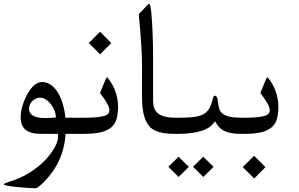

<svg xmlns="http://www.w3.org/2000/svg" viewBox="-45 -752 1570 1008"><path d="M248.5 -135.3Q248.5 -152.3 241.2 -170.9Q233.9 -189.5 222.4 -204.6Q210.9 -219.7 195.8 -229.5Q180.7 -239.3 164.6 -239.3Q153.8 -239.3 143.6 -234.4Q133.3 -229.5 125 -221.4Q116.7 -213.4 112.1 -202.9Q107.4 -192.4 107.4 -181.6Q107.4 -132.3 191.9 -132.3Q214.4 -132.3 248.5 -135.3ZM299.3 -49.3Q290 99.1 185.1 203.6Q152.3 236.3 143.6 236.3Q135.7 236.3 120.1 235.6Q104.5 234.9 85.7 233.4Q66.9 231.9 47.4 230.2Q27.8 228.5 11.7 226.1Q-4.4 223.6 -14.6 221.2Q-24.9 218.8 -24.9 215.8Q-24.9 210.9 3.4 202.1Q48.3 189 89.1 166.7Q129.9 144.5 168.5 111.3Q186 96.2 202.6 77.1Q219.2 58.1 231.9 38.8Q244.6 19.5 252 1.5Q259.3 -16.6 259.3 -30.3V-49.3H168.5Q63.5 -49.3 63.5 -134.8Q63.5 -189 94.7 -250.5Q131.3 -321.3 176.8 -321.3Q200.2 -321.3 220.7 -307.4Q241.2 -293.5 257.1 -268.8Q272.9 -244.1 283.7 -209.5Q294.4 -174.8 298.3 -133.8H391.1Q395 -133.8 397.7 -130.1Q400.4 -126.5 402.1 -120.6Q403.8 -114.7 404.8 -107.2Q405.8 -99.6 405.8 -91.3Q405.8 -83.5 404.8 -76.2Q403.8 -68.8 402.1 -63Q400.4 -57.1 397.7 -53.2Q395 -49.3 391.1 -49.3Z M539.1 -525.9 480.5 -466.8 420.9 -526.4 480.5 -585.4ZM574.7 -193.8Q574.7 -157.7 567.9 -130.6Q561 -103.5 541.5 -85.4Q522 -67.4 487.1 -58.3Q452.1 -49.3 395.5 -49.3H380.9Q377 -49.3 374.3 -53.2Q371.6 -57.1 369.9 -63Q368.2 -68.8 366.9 -76.2Q365.7 -83.5 365.7 -91.3Q365.7 -99.6 366.9 -107.2Q368.2 -114.7 369.9 -120.6Q371.6 -126.5 374.3 -130.1Q377 -133.8 380.9 -133.8H385.7Q430.2 -133.8 458.5 -136.2Q486.8 -138.7 502.4 -143.6Q518.1 -148.4 523.7 -155.8Q529.3 -163.1 529.3 -173.3Q529.3 -200.7 480 -263.7L509.3 -335Q513.7 -345.7 517.1 -345.7Q518.1 -345.7 521.2 -342.5Q524.4 -339.4 528.8 -333Q552.2 -299.3 563.2 -264.6Q574.2 -230 574.7 -193.8Z M871.6 -49.3Q836.9 -49.3 812 -53.7Q787.1 -58.1 769.5 -66.4Q752 -74.7 740.7 -87.2Q729.5 -99.6 721.7 -116.2Q710.4 -139.6 705.3 -173.6Q700.2 -207.5 700.2 -255.4L700.7 -394.5Q701.2 -445.3 696.8 -514.9Q692.4 -584.5 683.6 -677.7L728.5 -725.1Q734.4 -731.9 738.3 -731.9Q741.7 -731.9 744.6 -718.3Q747.6 -704.6 749.8 -681.6Q752 -658.7 753.7 -628.4Q755.4 -598.1 756.6 -565.4Q757.8 -532.7 758.3 -499.5Q758.8 -466.3 758.8 -436.5V-224.1Q758.8 -201.2 764.6 -184.6Q770.5 -168 784.7 -156.5Q798.8 -145 822.5 -139.4Q846.2 -133.8 881.3 -133.8H886.2Q890.1 -133.8 892.8 -130.1Q895.5 -126.5 897.2 -120.6Q898.9 -114.7 899.9 -107.2Q900.9 -99.6 900.9 -91.3Q900.9 -83.5 899.9 -76.2Q898.9 -68.8 897.2 -63Q895.5 -57.1 892.8 -53.2Q890.1 -49.3 886.2 -49.3Z M838.9 123.5 892.6 70.8 946.3 124 892.6 177.2ZM968.3 123.5 1022 70.8 1076.2 124 1022.5 177.2ZM1217.8 -49.3Q1187.5 -49.3 1166.3 -53.7Q1145 -58.1 1129.6 -66.2Q1114.3 -74.2 1103.5 -86.9Q1092.8 -99.6 1083.5 -115.7Q1064.9 -82.5 1015.9 -65.9Q966.8 -49.3 891.1 -49.3H876.5Q872.6 -49.3 869.9 -53.2Q867.2 -57.1 865.5 -63Q863.8 -68.8 862.5 -76.2Q861.3 -83.5 861.3 -91.3Q861.3 -99.6 862.5 -107.2Q863.8 -114.7 865.5 -120.6Q867.2 -126.5 869.9 -130.1Q872.6 -133.8 876.5 -133.8H881.3Q927.7 -133.8 960 -136.5Q992.2 -139.2 1013.4 -147.9Q1034.7 -156.7 1047.4 -173.1Q1060.1 -189.5 1067.4 -216.3Q1071.8 -232.4 1074.5 -241Q1077.1 -249.5 1083.5 -249.5Q1096.2 -249.5 1099.6 -215.3Q1101.6 -194.8 1106.7 -179.4Q1111.8 -164.1 1125.2 -154.1Q1138.7 -144 1162.8 -138.9Q1187 -133.8 1227.5 -133.8H1232.4Q1236.8 -133.8 1239.5 -130.1Q1242.2 -126.5 1243.9 -120.6Q1245.6 -114.7 1246.6 -107.2Q1247.6 -99.6 1247.6 -91.3Q1247.6 -83.5 1246.6 -76.2Q1245.6 -68.8 1243.9 -63Q1242.2 -57.1 1239.5 -53.2Q1236.8 -49.3 1232.4 -49.3Z M1416.5 -193.8Q1416.5 -157.7 1409.7 -130.6Q1402.8 -103.5 1383.3 -85.4Q1363.8 -67.4 1328.9 -58.3Q1293.9 -49.3 1237.3 -49.3H1222.7Q1218.8 -49.3 1216.1 -53.2Q1213.4 -57.1 1211.7 -63Q1210 -68.8 1208.7 -76.2Q1207.5 -83.5 1207.5 -91.3Q1207.5 -99.6 1208.7 -107.2Q1210 -114.7 1211.7 -120.6Q1213.4 -126.5 1216.1 -130.1Q1218.8 -133.8 1222.7 -133.8H1227.5Q1272 -133.8 1300.3 -136.2Q1328.6 -138.7 1344.2 -143.6Q1359.9 -148.4 1365.5 -155.8Q1371.1 -163.1 1371.1 -173.3Q1371.1 -200.7 1321.8 -263.7L1351.1 -335Q1355.5 -345.7 1358.9 -345.7Q1359.9 -345.7 1363 -342.5Q1366.2 -339.4 1370.6 -333Q1394 -299.3 1405 -264.6Q1416 -230 1416.5 -193.8ZM1348.6 125.5 1289.6 185.1 1229.5 125 1289.1 65.9Z"/></svg>

Font: XB Kayhan
Style: Regular
Weight: 400
Designer: Behnam
Foundry: Irmug
Version: Version 7.300 2009